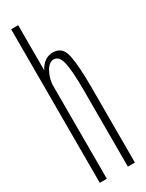

<svg xmlns="http://www.w3.org/2000/svg" viewBox="-208 -817 647 850"><g transform="rotate(-30 115.5 -392.5)"><path d="M25.5 0H61.5V-785H25.5ZM169 0H205V-391.5Q205 -491 194 -547.5Q183 -604 134 -604Q93.5 -604 69.2 -567.2Q45 -530.5 45 -486L61 -469Q61 -507 78.8 -541.2Q96.5 -575.5 121.5 -575.5Q149.5 -575.5 159.2 -531.8Q169 -488 169 -394.5Z"/></g></svg>

Font: Anybody ExtraCondensed ExtraLight
Style: Regular
Weight: 250
Width: 2
Version: Version 1.113;gftools[0.9.25]